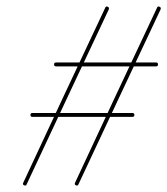

<svg xmlns="http://www.w3.org/2000/svg" viewBox="-20 -567 517 593"><path d="M74 -212Q74 -218 80 -218Q157 -218 234 -218Q311 -218 389 -218Q395 -218 395 -212Q395 -206 389 -206Q311 -206 234 -206Q157 -206 80 -206Q74 -206 74 -212ZM147 -368Q147 -374 153 -374Q230 -374 307.5 -374Q385 -374 462 -374Q468 -374 468 -368Q468 -362 462 -362Q385 -362 307.5 -362Q230 -362 153 -362Q147 -362 147 -368ZM473 -546Q478 -544 476 -538Q412 -403 349 -268Q286 -133 222 3Q220 8 214 5Q209 3 212 -3Q275 -138 338 -273Q401 -408 465 -543Q467 -549 473 -546ZM313 -546Q318 -544 316 -538Q252 -403 189 -268Q126 -133 62 3Q60 8 54 5Q49 3 52 -3Q115 -138 178 -273Q241 -408 305 -543Q307 -549 313 -546Z"/></svg>

Font: FRB American Cursive Guidelines Thin
Style: Italic
Weight: 100
Italic angle: -25°
Version: Version 2.0;Modular Font Editor K font №1